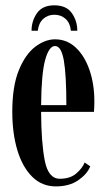

<svg xmlns="http://www.w3.org/2000/svg" viewBox="-20 -672 391 703"><path d="M184.5 10.5Q133.5 10.5 97.8 -25Q62 -60.5 43.5 -122.2Q25 -184 25 -263Q25 -356.5 49 -415Q73 -473.5 109 -500.8Q145 -528 181.5 -528Q225 -528 257.2 -498Q289.5 -468 307.5 -416.2Q325.5 -364.5 325.5 -301Q325.5 -280.5 324 -262.5H130.5Q131 -149.5 144 -83.5Q157 -17.5 199 -17.5Q237 -17.5 259.2 -36.8Q281.5 -56 290 -77L310.5 -63Q299.5 -35 266.8 -12.2Q234 10.5 184.5 10.5ZM181.5 -503.5Q159.5 -503.5 145.5 -453Q131.5 -402.5 130.5 -287H223Q223 -397 213.8 -450.2Q204.5 -503.5 181.5 -503.5ZM179 -652.5Q223 -652.5 243 -624Q263 -595.5 263 -559.5H239.5Q237 -587.5 220.2 -602.8Q203.5 -618 179 -618Q155 -618 138.2 -602.8Q121.5 -587.5 118.5 -559.5H95.5Q95.5 -595.5 115.5 -624Q135.5 -652.5 179 -652.5Z"/></svg>

Font: Imbue 50pt SemiBold
Style: Regular
Weight: 600
Designer: Tyler Finck
Foundry: Etcetera Type Company
Version: Version 1.102; ttfautohint (v1.8.3)